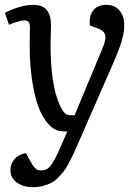

<svg xmlns="http://www.w3.org/2000/svg" viewBox="-20 -541 569 790"><path d="M297.9 57.1Q286.6 83 280.3 96.4Q273.9 109.9 262.5 131.3Q251 152.8 241.9 164.3Q232.9 175.8 218.8 190.2Q204.6 204.6 190.4 211.7Q176.3 218.8 156.7 223.9Q137.2 229 115.2 229Q75.7 229 49.3 210Q22.9 190.9 22.9 159.2Q22.9 132.8 40.3 113Q57.6 93.3 86.9 88.9L102.1 117.2Q109.9 130.9 113.3 136.5Q116.7 142.1 122.8 148.9Q128.9 155.8 135 158Q141.1 160.2 149.9 160.2Q172.9 160.2 188 141.1Q203.1 122.1 227.1 68.8L256.8 0H248Q217.3 0 197.5 -13.7Q177.7 -27.3 158.2 -59.1Q132.3 -101.6 117.2 -179.7Q102.1 -257.8 102.1 -353L103 -429.2Q103 -444.8 97.9 -450.9Q92.8 -457 81.1 -457Q70.3 -457 50.3 -451.2Q30.3 -445.3 17.1 -439L0 -487.8Q21.5 -500 54.4 -510.5Q87.4 -521 118.2 -521Q156.2 -521 173.1 -499Q189.9 -477.1 189.9 -435.1Q189.9 -424.3 189 -399.9Q188 -375.5 188 -359.9Q188 -190.9 226.1 -107.9Q237.8 -83 247.1 -75Q256.3 -66.9 271 -66.9H287.1L399.9 -337.9Q416.5 -376 413.1 -394.8Q409.7 -413.6 384.8 -422.9L350.1 -436Q344.7 -473.1 362.8 -497.1Q380.9 -521 417 -521Q452.6 -521 471.9 -497.6Q491.2 -474.1 491.2 -437Q491.2 -427.7 490.2 -417.7Q489.3 -407.7 486.6 -396Q483.9 -384.3 481.7 -375.2Q479.5 -366.2 474.1 -351.8Q468.8 -337.4 465.8 -329.3Q462.9 -321.3 455.6 -304.2Q448.2 -287.1 445.3 -280Q442.4 -272.9 433.6 -252.9Q424.8 -232.9 421.9 -226.1Z"/></svg>

Font: Literata Book
Style: Italic
Weight: 400
Italic angle: -3°
Designer: Latin by Veronika Burian and Jose Scaglione. Greek by Irene Vlachou. Cyrillic by Vera Evstafieva
Foundry: TypeTogether
Version: Version 1.003;PS 001.003;hotconv 1.0.88;makeotf.lib2.5.64775